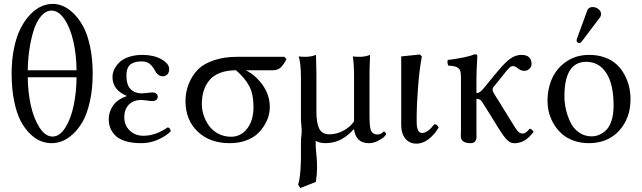

<svg xmlns="http://www.w3.org/2000/svg" viewBox="-20 -718 3266 976"><path d="M369.1 -325.2H121.1Q121.6 -251.5 136.5 -183.3Q151.4 -115.2 180.9 -69.6Q210.4 -23.9 247.1 -23.9Q283.7 -23.9 312.3 -69.6Q340.8 -115.2 354.7 -182.9Q368.7 -250.5 369.1 -325.2ZM242.2 -664.1Q212.4 -664.1 188.2 -635.3Q164.1 -606.4 150.1 -560.3Q136.2 -514.2 128.9 -462.9Q121.6 -411.6 121.1 -360.8H369.1Q368.7 -439 352.8 -508.1Q336.9 -577.1 307.6 -620.6Q278.3 -664.1 242.2 -664.1ZM39.1 -344.2Q39.1 -414.1 51.3 -473.1Q63.5 -532.2 84.2 -573Q105 -613.8 132.1 -642.6Q159.2 -671.4 188.5 -684.8Q217.8 -698.2 248 -698.2Q273.4 -698.2 300 -687.3Q326.7 -676.3 354 -649.7Q381.3 -623 402.8 -583.7Q424.3 -544.4 437.7 -482.4Q451.2 -420.4 451.2 -344.2Q451.2 -265.6 437 -202.6Q422.9 -139.6 400.9 -100.8Q378.9 -62 350.3 -36.1Q321.8 -10.3 294.9 -0.2Q268.1 9.8 242.2 9.8Q214.8 9.8 188 -0.5Q161.1 -10.7 133.8 -36.9Q106.4 -63 85.7 -101.8Q64.9 -140.6 52 -203.4Q39.1 -266.1 39.1 -344.2Z M532.7 -112.8Q532.7 -147.5 553.7 -179.7Q574.7 -211.9 623.5 -229V-231Q551.8 -260.7 551.8 -327.1Q551.8 -340.3 556.2 -354.2Q560.5 -368.2 571.8 -383.8Q583 -399.4 599.6 -411.4Q616.2 -423.3 643.6 -431.2Q670.9 -439 704.6 -439Q760.7 -439 800.3 -417Q839.8 -395 839.8 -367.2Q839.8 -347.7 829.8 -338.9Q819.8 -330.1 807.6 -330.1Q782.2 -330.1 765.6 -362.8Q754.4 -383.3 739.7 -394.5Q725.1 -405.8 698.7 -405.8Q684.6 -405.8 673.6 -403.6Q662.6 -401.4 649.7 -394.8Q636.7 -388.2 629.6 -372.8Q622.6 -357.4 622.6 -334Q622.6 -285.6 644.3 -264.4Q666 -243.2 701.7 -243.2L726.1 -245.6Q750 -248 752.9 -248Q766.6 -248 774.2 -242.2Q781.7 -236.3 781.7 -227.1Q781.7 -204.1 752 -204.1Q748 -204.1 726.6 -207Q705.1 -210 700.7 -210Q658.7 -210 635.3 -186.5Q611.8 -163.1 611.8 -121.1Q611.8 -81.1 639.6 -54.4Q667.5 -27.8 709 -27.8Q770.5 -27.8 833 -70.8Q847.7 -65.9 847.7 -49.8Q819.8 -23.9 780.8 -7.1Q741.7 9.8 697.8 9.8Q650.4 9.8 616.7 -1Q583 -11.7 565.4 -30Q547.9 -48.3 540.3 -68.6Q532.7 -88.9 532.7 -112.8Z M1154.8 -22.9Q1204.1 -22.9 1236.3 -64.2Q1268.6 -105.5 1268.6 -174.8Q1268.6 -239.3 1247.3 -279.8Q1226.1 -320.3 1179.7 -360.8Q1132.8 -360.8 1098.4 -347.4Q1064 -334 1044.2 -309.8Q1024.4 -285.6 1015.1 -255.4Q1005.9 -225.1 1005.9 -188Q1005.9 -161.1 1014.9 -133.3Q1023.9 -105.5 1041.3 -80.3Q1058.6 -55.2 1088.4 -39.1Q1118.2 -22.9 1154.8 -22.9ZM1365.7 -360.8H1230Q1279.8 -335.4 1315.7 -284.9Q1351.6 -234.4 1351.6 -171.9Q1351.6 -152.8 1345.9 -130.9Q1340.3 -108.9 1325.4 -83.5Q1310.5 -58.1 1288.6 -37.6Q1266.6 -17.1 1230 -3.7Q1193.4 9.8 1147.9 9.8Q1045.9 9.8 984.4 -49.6Q922.9 -108.9 922.9 -204.1Q922.9 -250 939.7 -292.5Q956.5 -335 987.8 -366.2Q1015.6 -394 1067.4 -411.6Q1119.1 -429.2 1184.6 -429.2H1425.8L1436.5 -417Q1420.9 -387.7 1406.2 -374.3Q1391.6 -360.8 1365.7 -360.8Z M1779.8 -60.1H1777.3Q1719.7 3.9 1650.4 8.8Q1645.5 9.8 1634.8 9.8Q1605.5 9.8 1584.5 -2Q1584.5 22.9 1585.4 36.1Q1591.8 89.8 1591.8 136.2Q1591.8 168 1585.4 207Q1572.3 211.9 1545.9 222.4Q1519.5 232.9 1506.3 237.8L1495.6 220.2Q1501.5 203.1 1504.4 176.8Q1508.3 148.9 1509.8 91.8V6.8Q1509.8 -16.1 1512.7 -34.2Q1512.7 -38.6 1513.2 -46.9Q1513.7 -55.2 1513.7 -59.1Q1513.7 -63.5 1511.7 -82.3Q1509.8 -101.1 1509.8 -111.8V-127V-321.8Q1509.8 -394 1498.5 -431.2Q1510.3 -429.2 1533.7 -429.2Q1561 -429.2 1586.4 -439Q1588.4 -375 1588.4 -342.8V-148.9Q1588.4 -94.2 1602.5 -64.7Q1616.7 -35.2 1653.8 -35.2Q1692.4 -35.2 1727.3 -54.7Q1762.2 -74.2 1779.8 -101.1V-321.8Q1779.8 -396.5 1773.4 -431.2Q1785.2 -429.2 1808.6 -429.2Q1835.9 -429.2 1861.3 -439Q1858.4 -375 1858.4 -342.8V-121.1Q1858.4 -83.5 1863.3 -62.5Q1868.2 -41.5 1885.7 -36.1Q1893.6 -34.2 1898.4 -34.2Q1908.7 -34.2 1915.8 -38.1Q1922.9 -42 1926.3 -45.9Q1929.7 -49.8 1931.6 -49.8Q1934.6 -49.8 1938.5 -44.9Q1942.4 -40 1942.4 -35.2Q1942.4 -31.7 1931.4 -21.5Q1920.4 -11.2 1898.9 -0.7Q1877.4 9.8 1855.5 9.8Q1789.1 9.8 1779.8 -60.1Z M2098.1 -99.1Q2098.1 -42 2125.5 -42Q2153.8 -42 2188.5 -86.9Q2205.1 -84 2209.5 -69.8Q2190.9 -36.1 2160.6 -12Q2130.4 12.2 2096.2 12.2Q2061 12.2 2040.3 -13.9Q2019.5 -40 2019.5 -81.1V-431.2L2114.3 -440.9L2124.5 -431.2Q2111.3 -361.8 2104.7 -270Q2098.1 -178.2 2098.1 -133.8Z M2401.9 -53.2Q2402.3 -36.6 2402.3 -22.7Q2402.3 -8.8 2395.3 0.5Q2388.2 9.8 2373 9.8Q2329.6 9.8 2323.2 -17.1Q2321.8 -28.3 2323.2 -51.8V-316.9Q2323.2 -339.4 2321.3 -351.1Q2319.3 -362.8 2311.3 -370.4Q2303.2 -377.9 2292.2 -380.4Q2281.2 -382.8 2258.3 -384.8Q2252.4 -402.3 2255.9 -413.1Q2352.1 -425.3 2393.1 -441.9Q2406.2 -441.9 2406.2 -435.1V-429.2Q2401.9 -352.1 2401.9 -320.8V-245.1Q2412.1 -245.1 2420.7 -251.2Q2429.2 -257.3 2443.8 -274.9Q2444.8 -276.4 2447 -279.1Q2449.2 -281.7 2450.2 -283.2L2481.9 -321.8Q2492.7 -335.4 2493.2 -335.9Q2533.2 -384.8 2558.6 -407.5Q2584 -430.2 2607.9 -436Q2618.2 -439 2629.9 -439Q2682.1 -439 2682.1 -392.1Q2682.1 -378.9 2671.1 -368.4Q2660.2 -357.9 2646 -357.9Q2626 -357.9 2608.9 -373Q2600.1 -381.8 2586.9 -381.8Q2577.6 -381.8 2567.6 -372.1Q2557.6 -362.3 2534.2 -332Q2532.2 -329.6 2528.1 -324.5Q2523.9 -319.3 2522 -316.9L2487.3 -273.9Q2483.9 -269.5 2483.9 -261.2Q2483.9 -252.9 2502.9 -223.1Q2503.9 -221.7 2506.1 -218.5Q2508.3 -215.3 2509.3 -213.9L2575.2 -106.9Q2579.6 -100.1 2585.4 -90.6Q2591.3 -81.1 2594.2 -76.4Q2597.2 -71.8 2601.6 -64.9Q2606 -58.1 2608.6 -55.2Q2611.3 -52.2 2615 -48.3Q2618.7 -44.4 2621.6 -43Q2624.5 -41.5 2628.4 -40.3Q2632.3 -39.1 2636.2 -39.1Q2641.1 -39.1 2644 -40Q2654.3 -42.5 2672.9 -64Q2687 -60.5 2691.9 -46.9Q2669.9 -18.6 2649.2 -5.6Q2628.4 7.3 2603 9.8H2593.3Q2575.2 9.8 2558.8 -5.6Q2542.5 -21 2516.1 -63L2449.2 -170.9Q2448.2 -172.4 2446 -175.5Q2443.8 -178.7 2442.9 -180.2Q2441.9 -181.6 2437.5 -189.2Q2433.1 -196.8 2431.9 -198.5Q2430.7 -200.2 2426.8 -205.1Q2422.9 -210 2419.9 -211.4Q2417 -212.9 2412.1 -214.4Q2407.2 -215.8 2401.9 -215.8V-71.8Z M2960 -403.8Q2849.1 -403.8 2849.1 -228Q2849.1 -196.3 2856.4 -163.3Q2863.8 -130.4 2878.9 -98.1Q2894 -65.9 2922.4 -45.4Q2950.7 -24.9 2987.3 -24.9Q3006.8 -24.9 3024.9 -32.2Q3043 -39.6 3060.5 -55.9Q3078.1 -72.3 3088.6 -104.7Q3099.1 -137.2 3099.1 -182.1Q3099.1 -289.1 3062.3 -346.4Q3025.4 -403.8 2960 -403.8ZM2763.2 -205.1Q2763.2 -269.5 2787.8 -322Q2812.5 -374.5 2861.3 -406.7Q2910.2 -439 2975.1 -439Q3019.5 -439 3055.7 -425.5Q3091.8 -412.1 3115.2 -389.9Q3138.7 -367.7 3154.8 -337.9Q3170.9 -308.1 3178 -277.1Q3185.1 -246.1 3185.1 -213.9Q3185.1 -116.7 3127 -53.5Q3068.8 9.8 2973.1 9.8Q2932.1 9.8 2897 -2.7Q2861.8 -15.1 2837.6 -36.4Q2813.5 -57.6 2796.4 -85.4Q2779.3 -113.3 2771.2 -143.6Q2763.2 -173.8 2763.2 -205.1ZM2993.2 -682.1Q3008.8 -682.1 3022 -671.9Q3035.2 -661.6 3035.2 -647Q3035.2 -636.2 3029.3 -628.9L2937 -506.8Q2931.2 -499 2925.3 -499Q2919.4 -499 2915.3 -502.9Q2911.1 -506.8 2911.1 -512.2Q2911.1 -516.1 2913.1 -522L2965.3 -665Q2971.2 -682.1 2993.2 -682.1Z"/></svg>

Font: Common Serif
Style: Regular
Weight: 400
Designer: Philipp H. Poll, Khaled Hosny
Foundry: Stefan Peev, Context Ltd.
Version: Version 1.026